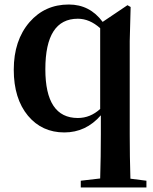

<svg xmlns="http://www.w3.org/2000/svg" viewBox="-20 -571 677 851"><path d="M424 -446Q377 -488 325 -488Q181 -488 181 -264Q181 -48 325 -48Q380 -48 424 -88ZM629 230V260H338V230L424 220Q427 122 427 25V-60Q361 16 265 16Q166 16 104 -58Q41 -134 41 -262Q41 -392 111 -473Q179 -551 285 -551Q378 -551 435 -474L545 -548L559 -540L555 -389V25Q555 123 558 221Z"/></svg>

Font: Source Han Serif JP
Style: Bold
Weight: 700
Designer: Ryoko NISHIZUKA  (kana & ideographs); Frank Grießhammer (Latin, Greek & Cyrillic); Wenlong ZHANG  (bopomofo); Sandoll Co
Foundry: Adobe Systems Incorporated
Version: Version 1.000;PS 1;hotconv 16.6.53;makeotf.lib2.5.65590